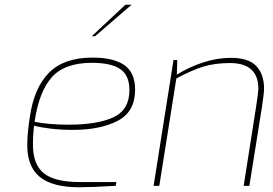

<svg xmlns="http://www.w3.org/2000/svg" viewBox="-20 -784 1152 810"><path d="M95 -171Q95 -223 106 -291Q123 -412 186 -476.5Q249 -541 370 -541Q460 -541 505 -509Q550 -477 550 -406Q550 -312 476 -274Q402 -236 287 -236Q236 -236 192 -241.5Q148 -247 124 -254Q119 -220 119 -173Q119 -90 165 -53Q211 -16 317 -16H471L468 0Q366 6 315 6Q201 6 148 -37.5Q95 -81 95 -171ZM526 -404Q526 -466 487.5 -492.5Q449 -519 368 -519Q252 -519 198 -457.5Q144 -396 126 -270Q188 -258 269 -258Q392 -258 459 -289.5Q526 -321 526 -404ZM509 -764H535L381 -631H367Z M712 -531H728L726 -469Q777 -501 836.5 -520.5Q896 -540 954 -540Q1029 -540 1061.5 -505Q1094 -470 1094 -411Q1094 -391 1085 -332L1032 0H1008L1060 -331Q1070 -396 1070 -409Q1070 -518 950 -518Q887 -518 838 -503Q789 -488 724 -453L652 0H628Z"/></svg>

Font: Exo Thin
Style: Italic
Weight: 250
Italic angle: -9°
Designer: Natanael Gama
Foundry: Natanael Gama
Version: Version 1.500; ttfautohint (v1.6)